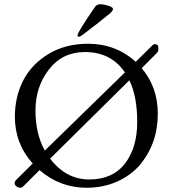

<svg xmlns="http://www.w3.org/2000/svg" viewBox="-20 -870 813 904"><path d="M369 -706Q357 -697 351 -697Q345 -697 345 -704Q345 -718 427 -837Q436 -850 452 -850Q468 -850 490 -843Q512 -836 512 -828Q512 -820 499 -808Q454 -770 369 -706ZM380 -625Q274 -625 210.5 -543Q147 -461 147 -350.5Q147 -240 191 -161L568 -529Q503 -625 380 -625ZM166 -69 86 11Q83 14 74.5 14Q66 14 57.5 7.5Q49 1 49 -7.5Q49 -16 59 -26L134 -100Q50 -194 50 -320Q50 -413 88.5 -489.5Q127 -566 207 -615Q287 -664 395 -664Q525 -664 619 -579L699 -658Q704 -663 712 -662Q726 -660 726 -644Q726 -628 719 -621L647 -549Q723 -460 723 -335Q723 -194 638 -93Q596 -44 531 -15Q466 14 387 14Q263 14 166 -69ZM589 -492 216 -123Q291 -25 400.5 -25Q510 -25 568 -99.5Q626 -174 626 -295.5Q626 -417 589 -492Z"/></svg>

Font: EB Garamond
Style: Regular
Weight: 400
Version: Version 0.012